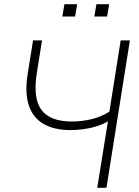

<svg xmlns="http://www.w3.org/2000/svg" viewBox="-20 -898 665 918"><path d="M445 0 496 -318Q473 -304 443 -294.5Q413 -285 380.5 -280.5Q348 -276 317 -276Q240 -276 189 -305Q138 -334 118 -393.5Q98 -453 112 -543L138 -705H181L156 -549Q137 -427 178.5 -372Q220 -317 324 -317Q370 -317 416.5 -328Q463 -339 503 -364L557 -705H601L489 0ZM431 -819 441 -878H502L492 -819ZM278 -819 288 -878H349L339 -819Z"/></svg>

Font: Nunito Sans 10pt SemiCondensed ExtraLight
Style: Italic
Weight: 250
Width: 4
Italic angle: -9°
Designer: Vernon Adams
Foundry: Vernon Adams
Version: Version 3.101;gftools[0.9.27]